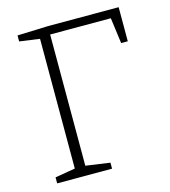

<svg xmlns="http://www.w3.org/2000/svg" viewBox="-105 -780 768 865"><g transform="rotate(-15 279.0 -347.5)"><path d="M55 0V-28L149 -44V-649L55 -662V-690L198 -695H528V-536H497L481 -656H198V-44L311 -28V0Z"/></g></svg>

Font: Bitter Light
Style: Regular
Weight: 300
Designer: Sol Matas, and Bitter project Authors
Foundry: Sol Matas
Version: Version 2.001